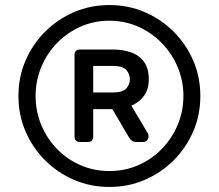

<svg xmlns="http://www.w3.org/2000/svg" viewBox="-20 -730 866 760"><path d="M413 10Q338 10 273 -18Q208 -46 158.5 -95.5Q109 -145 81 -210Q53 -275 53 -350Q53 -425 81 -490Q109 -555 158.5 -604.5Q208 -654 273 -682Q338 -710 413 -710Q488 -710 553 -682Q618 -654 667.5 -604.5Q717 -555 745 -490Q773 -425 773 -350Q773 -275 745 -210Q717 -145 667.5 -95.5Q618 -46 553 -18Q488 10 413 10ZM413 -53Q474 -53 527 -76Q580 -99 620 -140Q660 -181 683 -235Q706 -289 706 -350Q706 -411 683 -465Q660 -519 620 -560Q580 -601 527 -624.5Q474 -648 413 -648Q352 -648 299 -624.5Q246 -601 206 -560Q166 -519 143.5 -465Q121 -411 121 -350Q121 -289 143.5 -235Q166 -181 206 -140Q246 -99 299 -76Q352 -53 413 -53ZM297 -168Q275 -168 275 -190V-512Q275 -534 297 -534H428Q466 -534 498 -523Q530 -512 549.5 -486Q569 -460 569 -416Q569 -376 549.5 -350Q530 -324 500 -312L564 -204Q566 -202 567 -198.5Q568 -195 568 -190Q568 -182 562.5 -175Q557 -168 546 -168H519Q509 -168 502 -173Q495 -178 490 -187L425 -298H349V-190Q349 -168 327 -168ZM349 -364H426Q466 -364 480 -380Q494 -396 494 -416Q494 -437 480 -453Q466 -469 426 -469H349Z"/></svg>

Font: DVN-Rubik
Style: Regular
Weight: 400
Designer: Hubert and Fischer
Foundry: Hubert & Fischer
Version: Version 2.102